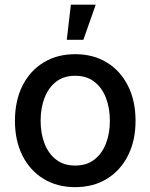

<svg xmlns="http://www.w3.org/2000/svg" viewBox="-20 -771 629 803"><path d="M294.4 11.7Q218.8 11.7 161.9 -23.2Q105 -58.1 73.7 -120.6Q42.5 -183.1 42.5 -265.6Q42.5 -349.1 73.7 -411.9Q105 -474.6 161.9 -509.5Q218.8 -544.4 294.4 -544.4Q370.6 -544.4 427.2 -509.5Q483.9 -474.6 515.4 -411.9Q546.9 -349.1 546.9 -265.6Q546.9 -183.1 515.4 -120.6Q483.9 -58.1 427.2 -23.2Q370.6 11.7 294.4 11.7ZM294.4 -78.6Q342.3 -78.6 374.5 -103.5Q406.7 -128.4 423.1 -170.7Q439.5 -212.9 439.5 -265.6Q439.5 -318.8 423.1 -361.6Q406.7 -404.3 374.5 -429.2Q342.3 -454.1 294.4 -454.1Q246.6 -454.1 214.6 -429.2Q182.6 -404.3 166.3 -361.8Q149.9 -319.3 149.9 -265.6Q149.9 -212.9 166.3 -170.7Q182.6 -128.4 214.6 -103.5Q246.6 -78.6 294.4 -78.6ZM259.3 -604.5 276.4 -751.5H380.4L328.6 -604.5Z"/></svg>

Font: Inter 20pt Medium
Style: Regular
Weight: 500
Version: Version 4.001;git-66647c0bb